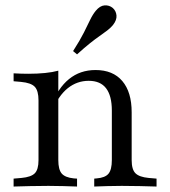

<svg xmlns="http://www.w3.org/2000/svg" viewBox="-20 -683 624 703"><path d="M157.3 -2.4Q119.4 -2.4 89.9 -1.6Q60.5 -0.8 29.8 0V-29L58.9 -31.5Q93.5 -34.7 107.3 -48.4Q121 -62.1 121 -96.8V-206.5H193.5V-96.8Q193.5 -62.1 206 -47.6Q218.5 -33.1 250 -29.8L262.1 -29V0Q236.3 -0.8 212.1 -1.6Q187.9 -2.4 157.3 -2.4ZM121 -206.5V-315.3Q121 -350.8 107.3 -365.3Q93.5 -379.8 57.3 -383.1L29.8 -385.5V-414.5Q45.2 -413.7 57.7 -413.3Q70.2 -412.9 83.9 -412.9Q116.9 -412.9 144.8 -415.7Q172.6 -418.5 193.5 -424.2V-414.5V-206.5ZM389.5 -206.5V-278.2Q389.5 -332.3 368.5 -359.7Q347.6 -387.1 304.8 -387.1Q262.1 -387.1 228.2 -360.1Q194.4 -333.1 171 -277.4L166.9 -294.4Q191.9 -360.5 232.7 -393.5Q273.4 -426.6 329.8 -426.6Q393.5 -426.6 427.8 -386.3Q462.1 -346 462.1 -271.8V-206.5ZM425.8 -2.4Q396.8 -2.4 373 -1.6Q349.2 -0.8 325 0V-29L333.9 -29.8Q365.3 -32.3 377.4 -47.2Q389.5 -62.1 389.5 -96.8V-206.5H462.1V-96.8Q462.1 -62.1 476.2 -48.4Q490.3 -34.7 524.2 -31.5L553.2 -29V0Q522.6 -0.8 493.1 -1.6Q463.7 -2.4 425.8 -2.4ZM262.1 -483.9 247.6 -496Q273.4 -536.3 287.1 -563.7Q300.8 -591.1 310.1 -610.5Q319.4 -629.8 330.6 -643.5Q346 -662.1 362.9 -663.3Q379.8 -664.5 392.7 -654Q404.8 -643.5 406.5 -626.6Q408.1 -609.7 393.5 -591.1Q384.7 -580.6 372.6 -571.4Q360.5 -562.1 344.8 -551.2Q329 -540.3 308.9 -524.2Q288.7 -508.1 262.1 -483.9Z"/></svg>

Font: Playfair 5pt SemiExpanded Light Light
Style: Regular
Weight: 300
Version: Version 2.203